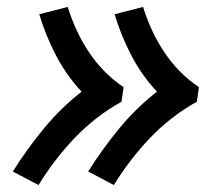

<svg xmlns="http://www.w3.org/2000/svg" viewBox="-20 -612 640 553"><path d="M308 -79 234 -118Q274 -182 323 -241.5Q372 -301 432 -348Q389 -394 359 -451Q329 -508 310 -571L392 -592Q403 -557 418 -524.5Q433 -492 453 -462Q473 -432 498 -406.5Q523 -381 553 -361L547 -319Q509 -298 475 -271.5Q441 -245 411.5 -214Q382 -183 356 -149Q330 -115 308 -79ZM91 -79 17 -118Q57 -182 106 -241.5Q155 -301 215 -348Q172 -394 142 -451Q112 -508 93 -571L175 -592Q186 -557 201 -524.5Q216 -492 236 -462Q256 -432 281 -406.5Q306 -381 336 -361L330 -319Q292 -298 258 -271.5Q224 -245 194.5 -214Q165 -183 139 -149Q113 -115 91 -79Z"/></svg>

Font: Iosevka SmBd Ex Obl
Style: Regular
Weight: 600
Width: 7
Italic angle: -9°
Monospace: yes
Designer: Belleve Invis
Foundry: Belleve Invis
Version: Version 32.5.0; ttfautohint (v1.8.4)